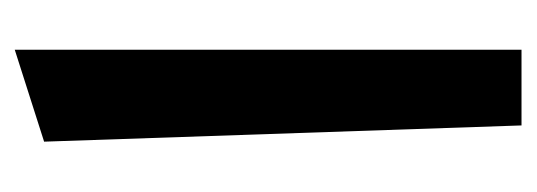

<svg xmlns="http://www.w3.org/2000/svg" viewBox="-252 -472 724 259"><g transform="rotate(-90 109.5 -343.0)"><path d="M47.4 -645 171.4 -684.6V-1H69.3Z"/></g></svg>

Font: Samim WOL
Style: Bold-WOL
Weight: 700
Foundry: DejaVu fonts team - Redesigned by Saber Rastikerdar
Version: Version 4.0.5